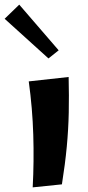

<svg xmlns="http://www.w3.org/2000/svg" viewBox="-63 -802 379 828"><path d="M204 -7 78 6Q84 -106 80.5 -220.5Q77 -335 61 -451L233 -470Q235 -389 233.5 -316.5Q232 -244 225 -169.5Q218 -95 204 -7ZM146 -550 -43 -721 20 -782 190 -585Z"/></svg>

Font: Marhey Medium
Style: Regular
Weight: 500
Designer: Nur Syamsi & Bustanul Arifin
Foundry: Namelatype
Version: Version 1.000